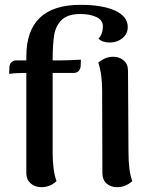

<svg xmlns="http://www.w3.org/2000/svg" viewBox="-20 -762 624 795"><path d="M235 -512Q249 -512 274 -513Q299 -514 315 -515L314 -488Q313 -475 305 -467.5Q297 -460 285 -460H198V-131Q198 -56 214 -12Q187 13 152 13Q124 13 106.5 -3Q89 -19 89 -45V-460H78Q65 -460 48 -459Q31 -458 18 -456L19 -485Q20 -498 28 -505Q36 -512 48 -512H89V-528Q89 -742 313 -742Q404 -742 456.5 -718Q509 -694 509 -650Q509 -622 487 -604Q465 -586 436 -586Q403 -586 388 -602Q406 -622 406 -653Q406 -679 379 -691.5Q352 -704 313 -704Q261 -704 236 -680Q211 -656 204.5 -617.5Q198 -579 198 -512ZM528 -12Q500 13 465 13Q438 13 421 -2.5Q404 -18 404 -45L403 -383Q403 -456 387 -503Q417 -527 448 -527Q475 -527 492.5 -511.5Q510 -496 510 -469L512 -131Q512 -53 528 -12Z"/></svg>

Font: Arima Madurai
Style: Bold
Weight: 700
Designer: Joana Correia and Natanael Gama
Foundry: NDISCOVER
Version: Version 1.019